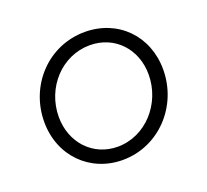

<svg xmlns="http://www.w3.org/2000/svg" viewBox="-101 -665 862 799"><g transform="rotate(-20 330.5 -265.5)"><path d="M315 12C475 12 601 -122 601 -285C601 -435 493 -543 347 -543C186 -543 61 -411 61 -248C61 -97 171 12 315 12ZM125 -247C125 -376 223 -484 348 -484C457 -484 537 -400 537 -286C537 -158 439 -47 314 -47C205 -47 125 -133 125 -247Z"/></g></svg>

Font: Mluvka Light
Style: Italic
Weight: 300
Italic angle: -8°
Designer: Modified by Jiří Krblich, Original typeface by Gumpita Rahayu
Foundry: Gumpita Rahayu & Jiří Krblich
Version: Version 2.000;Glyphs 3.1.1 (3134)